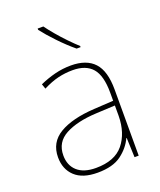

<svg xmlns="http://www.w3.org/2000/svg" viewBox="-143 -856 797 955"><g transform="rotate(-20 255.5 -378.0)"><path d="M264 -537Q346 -537 387 -492.5Q428 -448 428 -350V0H406L402 -103H400Q379 -57 334 -23.5Q289 10 208 10Q129 10 88.5 -28Q48 -66 48 -129Q48 -208 114.5 -247.5Q181 -287 299 -294L402 -300V-343Q402 -433 368 -472.5Q334 -512 264 -512Q224 -512 186.5 -503Q149 -494 106 -472L97 -498Q137 -516 178.5 -526.5Q220 -537 264 -537ZM301 -270Q199 -265 137.5 -232Q76 -199 76 -129Q76 -76 110 -45.5Q144 -15 208 -15Q308 -15 354.5 -72Q401 -129 402 -220V-275ZM202 -766Q217 -745 241 -716.5Q265 -688 292 -660Q319 -632 341 -612V-606H320Q280 -639 239 -682Q198 -725 172 -759V-766Z"/></g></svg>

Font: Noto Sans Myanmar Thin
Style: Regular
Weight: 100
Designer: Monotype Design Team
Foundry: Monotype Imaging Inc.
Version: Version 2.107; ttfautohint (v1.8.4.7-5d5b)